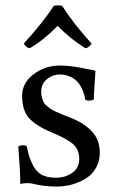

<svg xmlns="http://www.w3.org/2000/svg" viewBox="-20 -682 423 712"><path d="M47.9 -138.2Q52.2 -142.6 63.5 -143.1Q74.7 -143.6 79.1 -139.2Q84 -117.7 86.7 -107.4Q89.4 -97.2 98.4 -77.1Q107.4 -57.1 118.2 -46.9Q139.2 -22.9 189 -22.9Q221.2 -22.9 247.6 -41Q273.9 -59.1 273.9 -92.8Q273.9 -125.5 253.4 -145.5Q233.4 -165 171.9 -190.9Q111.3 -216.3 86.7 -245.1Q62 -273.9 62 -327.1Q62 -374 104.2 -406.5Q146.5 -439 203.1 -439Q226.1 -439 250.5 -435.5Q274.9 -432.1 300.8 -426.5Q326.7 -420.9 334 -419.9Q333.5 -406.7 330.8 -370.4Q328.1 -334 328.1 -314Q323.7 -309.6 312 -309.1Q300.3 -308.6 295.9 -313Q292 -336.9 283 -355Q273.9 -373 263.9 -382.3Q253.9 -391.6 241.2 -397.2Q228.5 -402.8 220 -404.3Q211.4 -405.8 203.1 -405.8Q175.3 -405.8 154.1 -388.4Q132.8 -371.1 132.8 -341.8Q132.8 -330.1 135.5 -320.3Q138.2 -310.5 141.6 -303.5Q145 -296.4 153.6 -289.3Q162.1 -282.2 168 -278.1Q173.8 -273.9 187.3 -267.8Q200.7 -261.7 208 -258.8L232.9 -249Q288.6 -228 319.3 -196.3Q350.1 -164.6 350.1 -116.2Q350.1 -87.9 338.9 -65.2Q327.6 -42.5 310.3 -28.8Q293 -15.1 271 -6.1Q249 2.9 229.2 6.3Q209.5 9.8 190.9 9.8Q142.1 9.8 100.1 -1Q93.3 -2.9 80.1 -2.9Q69.8 -2.9 55.2 0Q55.2 -46.4 47.9 -138.2ZM210.9 -660.2Q248.5 -599.1 319.8 -520Q309.6 -505.4 296.9 -502.9Q239.3 -539.1 193.8 -585.9Q137.7 -529.8 89.8 -502.9Q77.6 -505.9 67.9 -520Q144.5 -605 179.2 -660.2Q196.3 -664.1 210.9 -660.2Z"/></svg>

Font: Linux Libertine G
Style: Regular
Weight: 400
Designer: Philipp H. Poll
Foundry: Philipp H. Poll
Version: Version 4.7.5